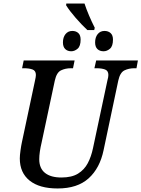

<svg xmlns="http://www.w3.org/2000/svg" viewBox="-20 -1056 800 1086"><path d="M474 -886Q442 -916 408 -955Q374 -994 354 -1026L355 -1036H458Q468 -1005 484 -967.5Q500 -930 516 -899L513 -886ZM383 -766Q362 -766 349 -778.5Q336 -791 336 -816Q336 -845 350.5 -863Q365 -881 389 -881Q410 -881 423 -869Q436 -857 436 -832Q436 -795 419 -780.5Q402 -766 383 -766ZM566 -766Q544 -766 531 -778.5Q518 -791 518 -816Q518 -845 532.5 -863Q547 -881 571 -881Q592 -881 605.5 -869Q619 -857 619 -832Q619 -795 602 -780.5Q585 -766 566 -766ZM306 10Q203 10 147.5 -34.5Q92 -79 92 -160Q92 -177 96 -205.5Q100 -234 104 -252L178 -600Q183 -622 183 -632Q183 -656 164 -663Q145 -670 116 -670H105L114 -714H402L393 -670H381Q350 -670 325 -658Q300 -646 290 -600L215 -248Q209 -223 205.5 -199Q202 -175 202 -155Q202 -104 234.5 -78Q267 -52 327 -52Q386 -52 421.5 -74Q457 -96 476.5 -133Q496 -170 506 -218L588 -603Q593 -620 593 -632Q593 -656 574 -663Q555 -670 526 -670H514L524 -714H760L752 -670H740Q709 -670 684 -658Q659 -646 649 -600L566 -207Q545 -105 481.5 -47.5Q418 10 306 10Z"/></svg>

Font: Noto Serif SemiCondensed Medium
Style: Italic
Weight: 500
Width: 4
Italic angle: -12°
Designer: Monotype Design Team
Foundry: Monotype Imaging Inc.
Version: Version 2.013